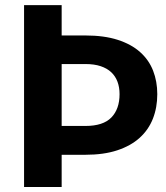

<svg xmlns="http://www.w3.org/2000/svg" viewBox="-20 -746 663 766"><path d="M226 -128.5V0H76V-725.5H226V-604.5H321Q395.5 -604.5 449.8 -587Q504 -569.5 539 -538.2Q574 -507 590.8 -464Q607.5 -421 607.5 -370.5Q607.5 -317 590 -272.5Q572.5 -228 537 -196Q501.5 -164 447.5 -146.2Q393.5 -128.5 321 -128.5ZM226 -243.5H321Q391.5 -243.5 424.2 -277.2Q457 -311 457 -370.5Q457 -397.5 448.8 -419.8Q440.5 -442 423.8 -457.8Q407 -473.5 381.5 -482Q356 -490.5 321 -490.5H226Z"/></svg>

Font: Lato Heavy
Style: Regular
Weight: 800
Designer: Lukasz Dziedzic
Foundry: tyPoland Lukasz Dziedzic
Version: Version 2.007; 2014-02-27